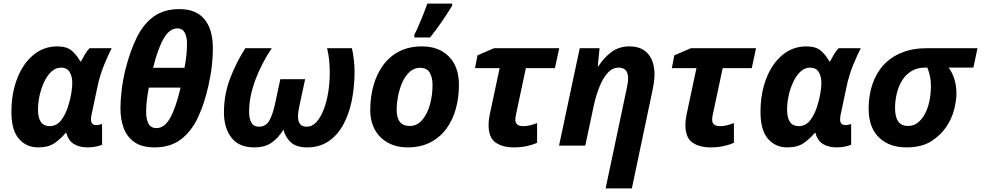

<svg xmlns="http://www.w3.org/2000/svg" viewBox="-20 -816 5498 1076"><path d="M193 10Q128 10 86 -38Q44 -86 44 -188Q44 -293 76.5 -376.5Q109 -460 167 -508Q225 -556 301 -556Q354 -556 382 -532Q410 -508 430 -472H434Q442 -488 455 -510Q468 -532 482 -546H606Q589 -514 564.5 -455Q540 -396 526 -329L493 -173Q490 -158 490 -147Q490 -115 520 -115Q528 -115 537 -117Q546 -119 552 -121V-5Q541 0 520 5Q499 10 471 10Q425 10 394 -9Q363 -28 352 -71H348Q321 -39 286.5 -14.5Q252 10 193 10ZM258 -109Q298 -109 324.5 -144.5Q351 -180 366 -235Q374 -261 379.5 -293Q385 -325 385 -351Q385 -390 369.5 -413.5Q354 -437 322 -437Q293 -437 269.5 -416Q246 -395 229 -360Q212 -325 202.5 -283.5Q193 -242 193 -202Q193 -109 258 -109Z M846 10Q776 10 734 -19Q692 -48 673.5 -97.5Q655 -147 655 -209Q655 -250 661.5 -308Q668 -366 683 -427Q709 -530 746.5 -606Q784 -682 841.5 -723.5Q899 -765 986 -765Q1079 -765 1126 -708Q1173 -651 1173 -544Q1173 -500 1167.5 -449Q1162 -398 1148 -336Q1126 -236 1089.5 -158Q1053 -80 994 -35Q935 10 846 10ZM838 -436H1014Q1021 -474 1024.5 -506Q1028 -538 1028 -572Q1028 -610 1015 -633.5Q1002 -657 974 -657Q930 -657 897 -599.5Q864 -542 838 -436ZM857 -98Q901 -98 933 -154Q965 -210 992 -325H814Q799 -248 799 -188Q799 -147 812.5 -122.5Q826 -98 857 -98Z M1235 -186Q1235 -286 1269.5 -376.5Q1304 -467 1355 -546H1503Q1476 -506 1453 -462Q1430 -418 1412.5 -372Q1395 -326 1385.5 -280Q1376 -234 1376 -190Q1376 -151 1389 -128.5Q1402 -106 1431 -106Q1469 -106 1488 -138Q1507 -170 1520 -228L1551 -372H1690L1659 -228Q1655 -209 1652.5 -192.5Q1650 -176 1650 -162Q1650 -136 1661.5 -121Q1673 -106 1699 -106Q1730 -106 1754 -133Q1778 -160 1794.5 -203Q1811 -246 1819.5 -299.5Q1828 -353 1828 -406Q1828 -446 1824.5 -480Q1821 -514 1813 -546H1952Q1958 -521 1962.5 -485.5Q1967 -450 1967 -417Q1967 -326 1950.5 -248Q1934 -170 1901 -112.5Q1868 -55 1818.5 -22.5Q1769 10 1702 10Q1642 10 1611.5 -17Q1581 -44 1568 -89Q1541 -44 1503 -17Q1465 10 1405 10Q1319 10 1277 -44.5Q1235 -99 1235 -186Z M2264 10Q2203 10 2155.5 -15.5Q2108 -41 2081.5 -88Q2055 -135 2055 -200Q2055 -272 2073 -336.5Q2091 -401 2127 -450.5Q2163 -500 2217.5 -528Q2272 -556 2345 -556Q2440 -556 2496 -499Q2552 -442 2552 -340Q2552 -271 2535 -208Q2518 -145 2482.5 -96Q2447 -47 2392.5 -18.5Q2338 10 2264 10ZM2276 -110Q2317 -110 2345.5 -143Q2374 -176 2389 -228.5Q2404 -281 2404 -340Q2404 -381 2388.5 -408.5Q2373 -436 2334 -436Q2301 -436 2276 -413.5Q2251 -391 2235 -355Q2219 -319 2211 -278Q2203 -237 2203 -200Q2203 -110 2276 -110ZM2302 -606V-621Q2314 -644 2327.5 -675.5Q2341 -707 2353.5 -738.5Q2366 -770 2375 -796H2514V-784Q2490 -745 2459 -699Q2428 -653 2390 -606Z M2656 -506 2749 -546H3114L3090 -434H2927L2871 -171Q2868 -156 2868 -145Q2868 -126 2880 -117.5Q2892 -109 2911 -109Q2931 -109 2949.5 -113.5Q2968 -118 2990 -126V-16Q2967 -5 2933.5 2.5Q2900 10 2860 10Q2796 10 2757 -17.5Q2718 -45 2718 -116Q2718 -141 2724 -171L2780 -434H2642Z M3374 240 3492 -319Q3500 -354 3500 -377Q3500 -437 3447 -437Q3413 -437 3386.5 -408.5Q3360 -380 3340.5 -332Q3321 -284 3308 -226L3260 0H3113L3229 -546H3340L3330 -445H3334Q3365 -494 3407.5 -525Q3450 -556 3507 -556Q3577 -556 3612.5 -513.5Q3648 -471 3648 -399Q3648 -363 3637 -311L3521 240Z M3759 -506 3852 -546H4217L4193 -434H4030L3974 -171Q3971 -156 3971 -145Q3971 -126 3983 -117.5Q3995 -109 4014 -109Q4034 -109 4052.5 -113.5Q4071 -118 4093 -126V-16Q4070 -5 4036.5 2.5Q4003 10 3963 10Q3899 10 3860 -17.5Q3821 -45 3821 -116Q3821 -141 3827 -171L3883 -434H3745Z M4391 10Q4326 10 4284 -38Q4242 -86 4242 -188Q4242 -293 4274.5 -376.5Q4307 -460 4365 -508Q4423 -556 4499 -556Q4552 -556 4580 -532Q4608 -508 4628 -472H4632Q4640 -488 4653 -510Q4666 -532 4680 -546H4804Q4787 -514 4762.5 -455Q4738 -396 4724 -329L4691 -173Q4688 -158 4688 -147Q4688 -115 4718 -115Q4726 -115 4735 -117Q4744 -119 4750 -121V-5Q4739 0 4718 5Q4697 10 4669 10Q4623 10 4592 -9Q4561 -28 4550 -71H4546Q4519 -39 4484.5 -14.5Q4450 10 4391 10ZM4456 -109Q4496 -109 4522.5 -144.5Q4549 -180 4564 -235Q4572 -261 4577.5 -293Q4583 -325 4583 -351Q4583 -390 4567.5 -413.5Q4552 -437 4520 -437Q4491 -437 4467.5 -416Q4444 -395 4427 -360Q4410 -325 4400.5 -283.5Q4391 -242 4391 -202Q4391 -109 4456 -109Z M4848 -207Q4848 -281 4869 -343.5Q4890 -406 4931 -451Q4972 -496 5033.5 -521Q5095 -546 5176 -546H5458L5435 -437H5296Q5314 -415 5327 -377Q5340 -339 5340 -288Q5340 -256 5328 -205.5Q5316 -155 5284.5 -107Q5253 -59 5199 -24.5Q5145 10 5060 10Q4963 10 4905.5 -46Q4848 -102 4848 -207ZM5069 -110Q5100 -110 5123.5 -128.5Q5147 -147 5163.5 -178Q5180 -209 5188.5 -249.5Q5197 -290 5197 -333Q5197 -365 5191.5 -390Q5186 -415 5177 -437H5163Q5120 -437 5088 -417.5Q5056 -398 5036 -366Q5016 -334 5006 -293Q4996 -252 4996 -210Q4996 -110 5069 -110Z"/></svg>

Font: BC Sans
Style: Bold Italic
Weight: 700
Italic angle: -12°
Designer: Monotype Design Team
Province of B.C.
Foundry: Monotype Imaging Inc.
Version: Version 2.000;GOOG;noto-source:20170915:90ef993387c0